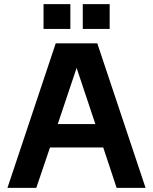

<svg xmlns="http://www.w3.org/2000/svg" viewBox="-20 -910 741 930"><path d="M16.1 0 250 -700.2H451.2L685.1 0H544.9L480 -195.8H222.2L155.8 0ZM380.9 -770V-890.1H511.2V-770ZM190.9 -770V-890.1H320.8V-770ZM259.8 -309.1H441.9L351.1 -581.1Z"/></svg>

Font: Uncut Sans
Style: Bold
Weight: 700
Designer: Kasper Nordkvist
Foundry: UNCUT.wtf
Version: Version 1.304;Glyphs 3.2 (3246)